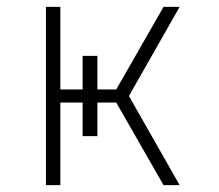

<svg xmlns="http://www.w3.org/2000/svg" viewBox="-20 -540 640 560"><path d="M114 0V-520H156V-279H221V-377H264V-279H319L457 -520H504L356 -260L504 0H457L319 -241H264V-143H221V-241H156V0Z"/></svg>

Font: Zed Sans Extralight Extended
Style: Regular
Weight: 200
Width: 7
Designer: Belleve Invis
Foundry: Belleve Invis
Version: Version 1.0.0; ttfautohint (v1.8.4)